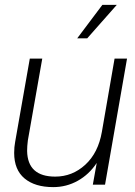

<svg xmlns="http://www.w3.org/2000/svg" viewBox="-20 -756 552 786"><path d="M198 10Q123 10 80.5 -25.5Q38 -61 38 -130Q38 -154 42 -175L102 -516H153L94 -181Q91 -157 91 -138Q93 -33 206 -33Q276 -33 329 -81.5Q382 -130 397 -216L449 -516H500L410 0H360L376 -89Q345 -42 298.5 -16Q252 10 198 10ZM337 -599H296L399 -736H458Z"/></svg>

Font: Creato Display Light
Style: Italic
Weight: 300
Italic angle: -10°
Version: Version 1.000